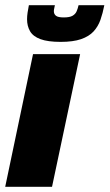

<svg xmlns="http://www.w3.org/2000/svg" viewBox="-31 -718 421 738"><path d="M-11 0 96 -510H277L169 0ZM202 -557Q153 -557 124.5 -567.5Q96 -578 84.5 -598Q73 -618 73 -644Q73 -656 75 -669.5Q77 -683 80 -698H180Q179 -692 177.5 -686Q176 -680 176 -675Q176 -664 184 -657.5Q192 -651 214 -651Q237 -651 248 -657.5Q259 -664 263.5 -674.5Q268 -685 271 -698H370Q364 -667 355 -641.5Q346 -616 328.5 -597Q311 -578 280.5 -567.5Q250 -557 202 -557Z"/></svg>

Font: Saira SemiCondensed Black
Style: Italic
Weight: 900
Width: 4
Italic angle: -12°
Designer: Hector Gatti with collaboration of the Omnibus-Type team
Foundry: Omnibus-Type
Version: Version 1.101